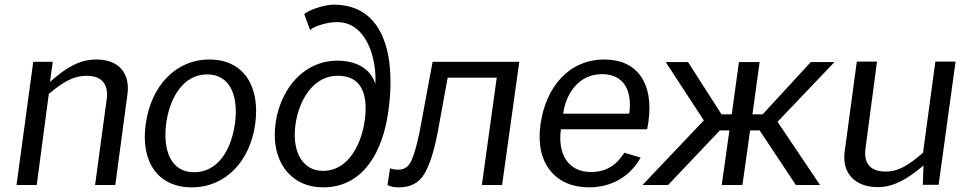

<svg xmlns="http://www.w3.org/2000/svg" viewBox="-20 -796 4179 826"><path d="M138 0 190 -392C251 -443 296 -470 352 -470C419 -470 448 -432 439 -369L389 0H476L528 -388C541 -479 493 -540 395 -540C323 -540 267 -507 195 -444L207 -530H123L51 0Z M805 10C951 10 1056 -103 1078 -263C1100 -425 1028 -540 881 -540C736 -540 629 -426 607 -262C584 -102 658 10 805 10ZM815 -55C714 -55 680 -151 695 -266C711 -380 771 -476 871 -476C972 -476 1006 -381 991 -266C975 -150 917 -55 815 -55Z M1370 10C1547 10 1627 -150 1650 -313C1682 -530 1646 -776 1415 -776C1378 -776 1308 -754 1289 -735L1314 -667C1334 -685 1391 -701 1430 -701C1556 -701 1601 -546 1595 -435C1572 -507 1504 -535 1432 -535C1262 -535 1162 -371 1162 -215C1162 -89 1238 10 1370 10ZM1370 -61C1282 -61 1248 -139 1248 -215C1248 -324 1307 -470 1434 -470C1522 -470 1553 -410 1553 -330C1553 -223 1500 -61 1370 -61Z M1906 -462H2117L2053 0H2140L2214 -530H1841L1786 -233C1775 -180 1765 -140 1752 -110C1740 -80 1721 -66 1694 -66C1677 -66 1668 -68 1658 -72L1647 0C1660 7 1676 10 1696 10C1746 10 1782 -9 1805 -47C1828 -85 1847 -144 1863 -227Z M2764 -240 2770 -275C2792 -436 2723 -540 2580 -540C2432 -540 2329 -428 2305 -260C2282 -90 2372 10 2514 10C2606 10 2688 -32 2736 -118L2666 -139C2634 -88 2590 -56 2523 -56C2421 -56 2379 -137 2393 -240ZM2403 -307C2414 -392 2469 -477 2570 -477C2665 -477 2701 -404 2687 -307Z M2854 0 3077 -235H3118L3085 0H3174L3207 -235H3248L3404 0H3508L3325 -272L3570 -529H3468L3261 -304H3217L3248 -529H3159L3128 -304H3084L2940 -529H2844L3008 -278L2744 0Z M3754 9H3757C3822 9 3881 -23 3953 -84L3950 -1H4018L4091 -531H4004L3951 -139C3890 -87 3848 -58 3790 -58C3720 -58 3694 -98 3704 -162L3753 -531H3666L3614 -145C3601 -51 3658 8 3754 9Z"/></svg>

Font: Cheyenne Sans
Style: Italic
Weight: 400
Italic angle: -8.13011°
Designer: The Public Sans project authors (U.S. Web Design System), Libre Franklin designed by Pablo Impallari and Rodrigo Fuenzal
Foundry: The Cheyenne Sans Project Authors
Version: Version 2.007